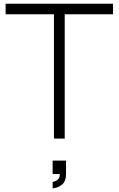

<svg xmlns="http://www.w3.org/2000/svg" viewBox="-20 -740 634 1025"><path d="M261 265V230.5Q266.5 230.5 276 226.8Q285.5 223 292.8 214Q300 205 298.5 189H261V117.5H332.5V189Q332.5 229 309 247Q285.5 265 261 265ZM268 0V-664H10V-720H583.5V-664H325.5V0Z"/></svg>

Font: Manrope ExtraLight Light
Style: Regular
Weight: 300
Version: Version 4.504